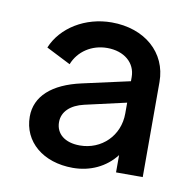

<svg xmlns="http://www.w3.org/2000/svg" viewBox="-54 -807 509 503"><g transform="rotate(10 200.5 -555.5)"><path d="M205 -752C293 -752 355 -698 355 -620C355 -620 355 -367 355 -367C355 -367 284 -367 284 -367C284 -367 284 -413 284 -413C257 -378 216 -359 170 -359C91 -359 36 -405 36 -472C36 -526 78 -564 155 -581C155 -581 281 -609 281 -609C281 -609 281 -620 281 -620C281 -658 250 -684 205 -684C164 -684 129 -661 115 -625C115 -625 50 -658 50 -658C73 -714 135 -752 205 -752ZM178 -420C236 -420 281 -464 281 -523C281 -523 281 -552 281 -552C281 -552 171 -527 171 -527C136 -519 114 -499 114 -471C114 -440 138 -420 178 -420Z"/></g></svg>

Font: Preevio_Regular
Style: Regular
Weight: 500
Designer: Gumpita Rahayu
Foundry: Tokotype Studio
Version: ""